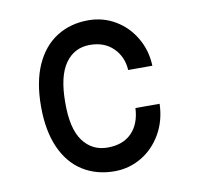

<svg xmlns="http://www.w3.org/2000/svg" viewBox="-67 -621 735 704"><g transform="rotate(-10 300.0 -269.0)"><path d="M305 -550Q360 -550 405.5 -523Q451 -496 478.5 -449Q506 -402 508 -345H418Q415 -395 382 -427.5Q349 -460 295 -460Q237 -460 203.5 -412.5Q170 -365 170 -268Q169 -171 203 -124.5Q237 -78 295 -78Q352 -78 384.5 -111Q417 -144 420 -203H510Q508 -140 479.5 -91Q451 -42 405 -15Q359 12 305 12Q238 12 187 -20Q136 -52 108 -115Q80 -178 80 -268Q80 -359 108 -422Q136 -485 187 -517.5Q238 -550 305 -550Z"/></g></svg>

Font: Fliege Mono Thin
Style: Regular
Weight: 100
Version: Version 0.020;Glyphs 3.3 (3306)